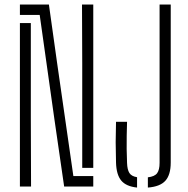

<svg xmlns="http://www.w3.org/2000/svg" viewBox="-20 -820 828 844"><path d="M262 0 219 -297 154.5 -754.5H67.5V-800H195L231 -543.5L302.5 -46H390V0ZM67.5 0V-718.5H115.5V-303.5L116.5 0ZM341.5 -82V-541.5L340.5 -800H390V-82ZM582.5 4.5Q534.5 -0.5 513 -26.2Q491.5 -52 490 -105.5Q488.5 -156 488.5 -195Q488.5 -234 490 -284.5H538.5Q537.5 -253 537 -223.5Q536.5 -194 536.8 -164.8Q537 -135.5 538.5 -104Q539.5 -74 548.8 -59.5Q558 -45 582.5 -41ZM630 4.5V-40.5Q660 -44 670.8 -58.8Q681.5 -73.5 681.5 -104V-800H730.5V-105.5Q730.5 -51.5 707 -25.5Q683.5 0.5 630 4.5Z"/></svg>

Font: Big Shoulders Stencil Text ExtraLight
Style: Regular
Weight: 250
Version: Version 2.001